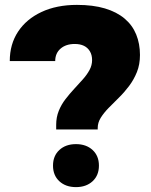

<svg xmlns="http://www.w3.org/2000/svg" viewBox="-20 -758 618 786"><path d="M210 -228V-247Q210 -278 220.5 -304Q231 -330 248 -352Q265 -374 283.5 -394Q302 -414 319 -433Q336 -452 346.5 -471.5Q357 -491 357 -512Q357 -533 348 -548Q339 -563 323.5 -570.5Q308 -578 286 -578Q250 -578 228 -559Q206 -540 206 -508H20Q20 -577 54 -628.5Q88 -680 150 -709Q212 -738 295 -738Q361 -738 409.5 -723.5Q458 -709 490 -682Q522 -655 537.5 -617Q553 -579 553 -533Q553 -494 540.5 -463Q528 -432 508.5 -406Q489 -380 466.5 -358Q444 -336 424.5 -316Q405 -296 392.5 -276Q380 -256 380 -234V-228ZM291 8Q249 8 223 -16Q197 -40 197 -80Q197 -120 223 -144Q249 -168 291 -168Q333 -168 359 -144Q385 -120 385 -80Q385 -40 359 -16Q333 8 291 8Z"/></svg>

Font: Mona Sans ExtraLight Black
Style: Regular
Weight: 900
Version: Version 2.000